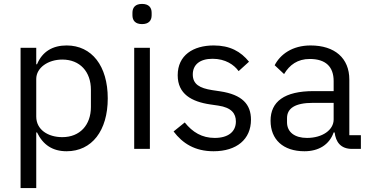

<svg xmlns="http://www.w3.org/2000/svg" viewBox="-20 -760 1891 980"><path d="M85 200H165V-84H169C200 -20 249 12 320 12C449 12 530 -93 530 -258C530 -423 449 -528 320 -528C249 -528 196 -497 169 -432H165V-516H85ZM298 -60C225 -60 165 -98 165 -165V-357C165 -414 225 -456 298 -456C388 -456 444 -394 444 -302V-214C444 -122 388 -60 298 -60Z M705 -637C739 -637 754 -655 754 -682V-695C754 -722 739 -740 705 -740C671 -740 656 -722 656 -695V-682C656 -655 671 -637 705 -637ZM665 0H745V-516H665Z M1070 12C1188 12 1261 -49 1261 -149C1261 -227 1217 -277 1103 -294L1063 -300C999 -310 964 -330 964 -380C964 -429 999 -460 1065 -460C1131 -460 1175 -429 1198 -397L1251 -445C1209 -497 1154 -528 1071 -528C966 -528 887 -478 887 -376C887 -280 958 -241 1053 -227L1094 -221C1162 -211 1184 -180 1184 -140C1184 -87 1144 -56 1076 -56C1011 -56 963 -85 923 -135L866 -89C912 -28 975 12 1070 12Z M1822 0V-70H1763V-354C1763 -463 1689 -528 1565 -528C1472 -528 1410 -482 1382 -427L1430 -382C1458 -429 1499 -459 1561 -459C1643 -459 1683 -419 1683 -346V-295H1581C1431 -295 1361 -241 1361 -144C1361 -48 1425 12 1534 12C1606 12 1661 -21 1683 -84H1688C1694 -36 1718 0 1777 0ZM1547 -56C1485 -56 1445 -85 1445 -136V-157C1445 -207 1486 -235 1577 -235H1683V-150C1683 -97 1626 -56 1547 -56Z"/></svg>

Font: IBM Plex Devanagari
Style: Regular
Weight: 400
Designer: Mike Abbink, Paul van der Laan, Pieter van Rosmalen, Erin McLaughlin
Foundry: Bold Monday
Version: Version 1.0